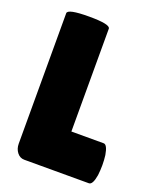

<svg xmlns="http://www.w3.org/2000/svg" viewBox="-133 -781 700 860"><g transform="rotate(20 217.5 -351.0)"><path d="M40 -59V-681Q40 -702 142 -702Q243 -702 243 -681V-191H397Q414 -191 422 -144Q428 -98 422 -48Q414 0 396 0H88Q67 0 53.5 -17.5Q40 -35 40 -59Z"/></g></svg>

Font: FC Lilita One
Style: Regular
Weight: 400
Designer: Juan Montoreano
Foundry: Juan Montoreano
Version: Version 1.002